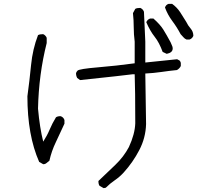

<svg xmlns="http://www.w3.org/2000/svg" viewBox="-20 -865 1040 995"><path d="M517 110 496 98Q490 90 490 73Q533 32 577 -10Q621 -52 648 -103Q679 -170 681 -226Q681 -401 678 -480H666Q622 -474 395 -450L380 -461Q374 -472 374 -486Q376 -493 382 -499Q391 -508 487 -516Q583 -524 678 -537V-649Q673 -687 673 -724Q673 -761 669 -797L681 -819Q689 -824 707 -824Q721 -818 726 -804L733 -649V-541Q739 -541 898 -558L911 -551Q916 -545 917 -539V-523Q911 -510 897 -502Q857 -498 816 -492Q775 -486 733 -484L737 -222Q735 -151 702 -87.5Q669 -24 621 29Q600 52 575 69Q550 86 528 108ZM204 -14 183 -26Q122 -164 122 -366Q133 -446 141 -528Q149 -610 177 -683Q186 -688 203 -688Q208 -687 214 -681Q220 -675 222 -669V-642Q181 -480 177 -302Q186 -202 204 -131Q224 -162 237.5 -194Q251 -226 270 -257Q278 -263 294 -263Q309 -258 314 -243V-224Q292 -175 269.5 -128.5Q247 -82 236 -32Q228 -26 221 -20Q214 -14 204 -14ZM962 -660H947Q937 -664 930.5 -672Q924 -680 916 -688Q897 -724 873 -756Q849 -788 835 -826Q840 -841 854 -845H872Q897 -827 913.5 -802Q930 -777 945 -752Q954 -733 968 -717Q982 -701 982 -679Q976 -665 962 -660ZM844 -586 823 -596Q805 -645 781.5 -674.5Q758 -704 738 -750Q744 -764 758 -769H775Q810 -738 826.5 -711.5Q843 -685 864 -646Q868 -635 871.5 -628.5Q875 -622 875 -614Q875 -592 844 -586Z"/></svg>

Font: Yozai
Style: Regular
Weight: 400
Designer: LXGW / Y.OzVox
Foundry: LXGW / Y.OzVox
Version: Version 0.861;October 22, 2024